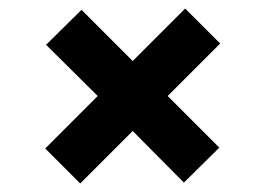

<svg xmlns="http://www.w3.org/2000/svg" viewBox="-20 -515 622 450"><path d="M168 -85 86 -167 209 -290 88 -410 171 -492 291 -372 414 -495 496 -413 373 -290 494 -169 411 -87 291 -208Z"/></svg>

Font: DM Sans 18pt ExtraBold
Style: Regular
Weight: 800
Designer: Colophon Foundry, Jonny Pinhorn
Foundry: Colophon Foundry
Version: Version 4.004;gftools[0.9.30]